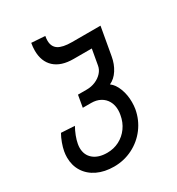

<svg xmlns="http://www.w3.org/2000/svg" viewBox="-196 -783 992 1079"><g transform="rotate(-30 300.0 -244.0)"><path d="M23.5 -3.5Q23.5 -23 27 -42Q31 -64.5 41 -92Q51 -119.5 63.5 -141L151 -136Q138 -113 128.2 -87.5Q118.5 -62 114.5 -40Q112 -26 112 -15Q112 32 144.5 59.2Q177 86.5 233.5 86.5Q276 86.5 311.8 68Q347.5 49.5 371.5 16.2Q395.5 -17 403 -61Q406 -77 406 -91.5Q406 -124.5 392.2 -149.2Q378.5 -174 353.2 -187.8Q328 -201.5 294.5 -201.5H240L253.5 -279H311Q340.5 -279 367 -290.2Q393.5 -301.5 411 -320.8Q428.5 -340 432.5 -363.5L450.5 -465H332.5Q252.5 -465 209.8 -504.2Q167 -543.5 167 -614.5Q167 -637 171.5 -662.5L259.5 -656.5Q256.5 -641 256.5 -628Q256.5 -588 284.2 -569.8Q312 -551.5 372.5 -551.5H557L525 -371Q517 -325 494.2 -289.5Q471.5 -254 438 -239Q465 -219 480.2 -178.8Q495.5 -138.5 495.5 -91.5Q495.5 -67.5 492 -47Q480.5 16.5 443 66.5Q405.5 116.5 349.2 144.8Q293 173 228.5 173Q167 173 120.5 150.8Q74 128.5 48.8 88.5Q23.5 48.5 23.5 -3.5Z"/></g></svg>

Font: JuliaMono Italic
Style: Regular
Weight: 400
Italic angle: -9°
Monospace: yes
Designer: cormullion
Foundry: corm
Version: Version 0.049; ttfautohint (v1.8.4)